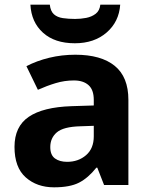

<svg xmlns="http://www.w3.org/2000/svg" viewBox="-20 -791 644 821"><path d="M302 -557Q412 -557 470.5 -509.5Q529 -462 529 -364V0H425L396 -74H392Q357 -30 318 -10Q279 10 211 10Q138 10 90 -32.5Q42 -75 42 -163Q42 -250 103 -291.5Q164 -333 286 -337L381 -340V-364Q381 -407 358.5 -427Q336 -447 296 -447Q256 -447 218 -435.5Q180 -424 142 -407L93 -508Q137 -531 190.5 -544Q244 -557 302 -557ZM323 -251Q251 -249 223 -225Q195 -201 195 -162Q195 -128 215 -113.5Q235 -99 267 -99Q315 -99 348 -127.5Q381 -156 381 -208V-253ZM494 -771Q489 -698 436 -652Q383 -606 300 -606Q214 -606 164 -651Q114 -696 110 -771H193Q196 -743 210.5 -730Q225 -717 249 -713.5Q273 -710 301 -710Q325 -710 348.5 -714.5Q372 -719 389 -732Q406 -745 409 -771Z"/></svg>

Font: Noto Sans Medefaidrin
Style: Bold
Weight: 700
Designer: Dalton Maag Ltd
Foundry: Dalton Maag Ltd
Version: Version 1.002; ttfautohint (v1.8.4.7-5d5b)